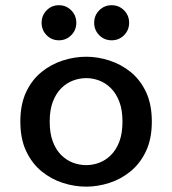

<svg xmlns="http://www.w3.org/2000/svg" viewBox="-20 -705 659 736"><path d="M310.5 10.5Q265.5 10.5 221 -3.8Q176.5 -18 139.5 -48.2Q102.5 -78.5 80.2 -125.8Q58 -173 58 -239Q58 -305 80.2 -352.2Q102.5 -399.5 139.5 -429.2Q176.5 -459 221 -473.2Q265.5 -487.5 310.5 -487.5Q354.5 -487.5 399 -473.2Q443.5 -459 480.5 -429.2Q517.5 -399.5 539.8 -352.2Q562 -305 562 -239Q562 -173 539.8 -125.8Q517.5 -78.5 480.5 -48.2Q443.5 -18 399 -3.8Q354.5 10.5 310.5 10.5ZM310.5 -72Q336 -72 360.5 -81.2Q385 -90.5 405.2 -110.5Q425.5 -130.5 437.5 -162.2Q449.5 -194 449.5 -239Q449.5 -283.5 437.5 -315Q425.5 -346.5 405.2 -366.8Q385 -387 360.5 -396.2Q336 -405.5 310.5 -405.5Q285 -405.5 260 -396.2Q235 -387 214.8 -366.8Q194.5 -346.5 182.5 -315Q170.5 -283.5 170.5 -239Q170.5 -194 182.5 -162.2Q194.5 -130.5 214.8 -110.5Q235 -90.5 260 -81.2Q285 -72 310.5 -72ZM206 -550.5Q178 -550.5 158.8 -570Q139.5 -589.5 139.5 -617.5Q139.5 -646 158.8 -665.5Q178 -685 206 -685Q233.5 -685 253 -665.5Q272.5 -646 272.5 -617.5Q272.5 -589.5 253 -570Q233.5 -550.5 206 -550.5ZM408 -550.5Q380 -550.5 360.5 -570Q341 -589.5 341 -617.5Q341 -646 360.5 -665.5Q380 -685 408 -685Q436 -685 455.5 -665.5Q475 -646 475 -617.5Q475 -589.5 455.5 -570Q436 -550.5 408 -550.5Z"/></svg>

Font: Sono ExtraLight Monospace Medium
Style: Regular
Weight: 500
Version: Version 2.112